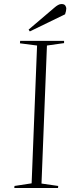

<svg xmlns="http://www.w3.org/2000/svg" viewBox="-20 -933 356 953"><path d="M164 -707 79 -718 80 -730H298V-719L213 -707L186 -22L269 -10L268 0H51L52 -10L137 -23ZM250 -895Q259 -903 268 -908Q277 -913 285 -913Q299 -913 304 -905.5Q309 -898 309 -891Q309 -886 307.5 -878Q306 -870 303 -862L128 -777L122 -786Z"/></svg>

Font: Literata 72pt ExtraLight
Style: Italic
Weight: 200
Italic angle: -2°
Designer: Latin by Veronika Burian and Jose Scaglione. Greek by Irene Vlachou. Cyrillic by Vera Evstafieva
Foundry: TypeTogether
Version: Version 3.002